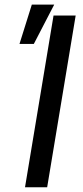

<svg xmlns="http://www.w3.org/2000/svg" viewBox="-20 -793 351 813"><path d="M300.4 -727.3H206.7L85.9 0H179.7ZM62.5 -606.9H123.2L209.5 -773.4H114.7Z"/></svg>

Font: Margiela Sans Text
Style: Italic
Weight: 400
Italic angle: -9.39999°
Designer: Stefan Endress, Andreas Faust
Version: Version 1.100;FEAKit 1.0